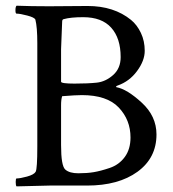

<svg xmlns="http://www.w3.org/2000/svg" viewBox="-20 -663 618 686"><path d="M411.1 -459Q411.1 -526.4 377.4 -564Q343.8 -601.6 277.3 -601.6Q232.4 -601.6 208 -594.7Q202.1 -593.8 202.1 -585.9L198.2 -487.3V-371.1Q198.2 -364.3 246.1 -364.3Q293.9 -364.3 325.7 -367.7Q357.4 -371.1 384.3 -395Q411.1 -418.9 411.1 -459ZM400.4 -357.4Q392.6 -354.5 395.5 -351.6Q433.6 -344.7 486.3 -296.4Q539.1 -248 539.1 -182.6Q539.1 -98.6 471.2 -49.3Q403.3 0 291 0H157.2L39.1 2.9Q36.1 0 36.1 -12.7Q36.1 -25.4 39.1 -25.4Q51.8 -25.4 76.7 -32.2Q101.6 -39.1 107.4 -49.3Q113.3 -59.6 113.3 -139.6V-508.8Q113.3 -566.4 106.4 -592.8Q103.5 -600.6 77.6 -607.4Q51.8 -614.3 39.1 -614.3Q35.2 -614.3 35.2 -626.5Q35.2 -638.7 39.1 -642.6Q89.8 -640.6 155.3 -640.6L293 -641.6Q387.2 -641.6 448.2 -591.8Q469.7 -574.2 483.4 -545.4Q497.1 -516.6 497.1 -481.4Q497.1 -446.3 469.7 -409.2Q442.4 -372.1 400.4 -357.4ZM446.3 -171.9Q446.3 -234.4 404.3 -278.8Q362.3 -323.2 272.5 -323.2Q251 -323.2 202.1 -319.3Q198.2 -307.6 198.2 -287.1V-144.5Q198.2 -70.3 213.4 -57.1Q228.5 -43.9 259.8 -43.9Q291 -43.9 314.9 -47.9Q338.9 -51.8 372.1 -63Q405.3 -74.2 425.8 -102.1Q446.3 -129.9 446.3 -171.9Z"/></svg>

Font: CrimsonText-Roman
Style: Roman
Weight: 400
Version: Version 0.13